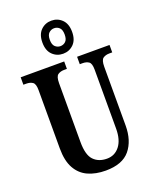

<svg xmlns="http://www.w3.org/2000/svg" viewBox="-176 -1079 965 1190"><g transform="rotate(-20 306.0 -484.5)"><path d="M312 10Q246 10 196 -12.5Q146 -35 118 -85Q90 -135 90 -217V-602Q90 -643 73.5 -654Q57 -665 32 -665H13V-714H300V-665H282Q257 -665 240.5 -653.5Q224 -642 224 -598V-210Q224 -125 256.5 -91Q289 -57 344 -57Q396 -57 428 -98Q460 -139 460 -213V-602Q460 -643 444 -654Q428 -665 403 -665H385V-714H599V-665H580Q555 -665 538.5 -653.5Q522 -642 522 -598V-211Q522 -111 472 -50.5Q422 10 312 10ZM311 -761Q270 -761 241.5 -789Q213 -817 213 -870Q213 -923 241.5 -951Q270 -979 311 -979Q352 -979 380.5 -951Q409 -923 409 -870Q409 -817 380.5 -789Q352 -761 311 -761ZM311 -811Q331 -811 345.5 -824.5Q360 -838 360 -870Q360 -902 345.5 -915.5Q331 -929 311 -929Q292 -929 277 -915.5Q262 -902 262 -870Q262 -838 277 -824.5Q292 -811 311 -811Z"/></g></svg>

Font: Noto Serif Armenian ExtraCondensed
Style: Bold
Weight: 700
Width: 2
Designer: Monotype Design Team
Foundry: Monotype Imaging Inc.
Version: Version 2.008; ttfautohint (v1.8.4.7-5d5b)